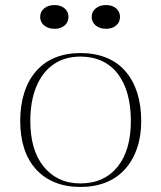

<svg xmlns="http://www.w3.org/2000/svg" viewBox="-20 -725 638 760"><path d="M298 -515Q355 -515 400 -497Q445 -479 476 -443.5Q507 -408 523 -358Q539 -308 539 -246Q539 -186 522.5 -138Q506 -90 475 -55.5Q444 -21 399.5 -3Q355 15 298 15Q242 15 197.5 -3Q153 -21 122 -55.5Q91 -90 75.5 -138Q60 -186 60 -246Q60 -308 76 -358Q92 -408 123 -443.5Q154 -479 198.5 -497Q243 -515 298 -515ZM299 -501Q236 -501 191.5 -470Q147 -439 123.5 -381.5Q100 -324 100 -246Q100 -189 113 -144Q126 -99 152 -66.5Q178 -34 214.5 -16.5Q251 1 298 1Q346 1 383 -16Q420 -33 446 -65.5Q472 -98 485 -143.5Q498 -189 498 -246Q498 -305 485 -352Q472 -399 446.5 -432.5Q421 -466 383.5 -483.5Q346 -501 299 -501ZM400 -705Q424 -705 439.5 -692Q455 -679 455 -658Q455 -637 439.5 -624Q424 -611 400 -611Q375 -611 359 -624Q343 -637 343 -658Q343 -679 359 -692Q375 -705 400 -705ZM196 -705Q220 -705 235.5 -692Q251 -679 251 -658Q251 -637 235.5 -624Q220 -611 196 -611Q171 -611 155 -624Q139 -637 139 -658Q139 -679 155 -692Q171 -705 196 -705Z"/></svg>

Font: Kalnia ExtraLight
Style: Regular
Weight: 250
Designer: Frida Medrano
Foundry: Frida Medrano
Version: Version 1.105